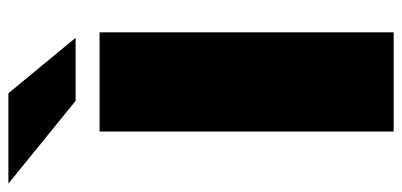

<svg xmlns="http://www.w3.org/2000/svg" viewBox="-337 -687 957 457"><g transform="rotate(-90 141.5 -458.5)"><path d="M57 0V-700H293V0ZM130 -757 -67 -917H148L280 -757Z"/></g></svg>

Font: MOST Montserrat Black
Style: Regular
Weight: 900
Designer: Julieta Ulanovsky
Foundry: Julieta Ulanovsky
Version: Version 8.000;March 11, 2024;FontCreator 15.0.0.2926 64-bit